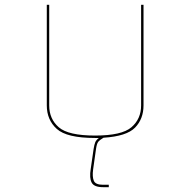

<svg xmlns="http://www.w3.org/2000/svg" viewBox="-20 -650 786 796"><path d="M431 126H407Q370 126 360 107Q350 88 356 51L368 -32Q371 -51 375 -60.5Q379 -70 390 -78H374Q257 -78 215.5 -115.5Q174 -153 174 -213V-630H184V-213Q184 -157 223.5 -122.5Q263 -88 374 -88Q485 -88 525 -122.5Q565 -157 565 -213V-630H575V-213Q575 -157 540 -121Q505 -85 409 -79Q392 -69 386.5 -61Q381 -53 378 -32L366 53Q362 83 369 99.5Q376 116 407 116H431Z"/></svg>

Font: Bungee Hairline
Style: Regular
Weight: 400
Designer: David Jonathan Ross
Foundry: David Jonathan Ross
Version: Version 1.001;PS 1.0;hotconv 1.0.72;makeotf.lib2.5.5900